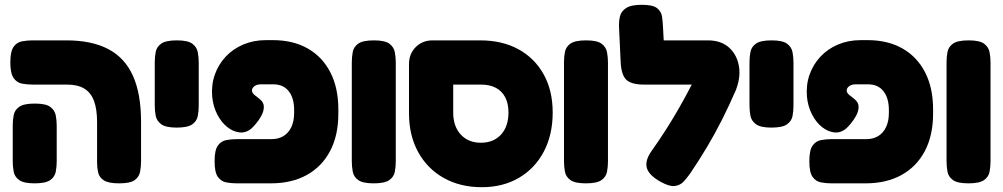

<svg xmlns="http://www.w3.org/2000/svg" viewBox="-20 -754 4174 799"><path d="M476 9Q431 9 412 -3.5Q393 -16 388.5 -36Q384 -56 384 -77V-245Q384 -300 371 -334.5Q358 -369 330.5 -385.5Q303 -402 259 -402H116Q93 -402 71.5 -406Q50 -410 36.5 -429.5Q23 -449 23 -494Q23 -540 36.5 -559Q50 -578 71.5 -582Q93 -586 115 -586H256Q362 -586 431 -549.5Q500 -513 533.5 -438Q567 -363 567 -247V-84Q567 -61 563 -39.5Q559 -18 540.5 -4.5Q522 9 476 9ZM124 9Q79 9 60 -4.5Q41 -18 37 -39.5Q33 -61 33 -83V-232Q33 -254 37 -275Q41 -296 60 -309.5Q79 -323 125 -323Q171 -323 189.5 -309Q208 -295 212 -274Q216 -253 216 -231V-82Q216 -60 212 -39Q208 -18 189 -4.5Q170 9 124 9Z M715 -223Q670 -223 651 -237Q632 -251 628 -272Q624 -293 624 -315V-495Q624 -517 628 -538Q632 -559 651 -572.5Q670 -586 716 -586Q762 -586 780.5 -572Q799 -558 803 -537Q807 -516 807 -494V-314Q807 -292 803 -271Q799 -250 780 -236.5Q761 -223 715 -223Z M965 9Q943 9 921.5 5Q900 1 886.5 -18Q873 -37 873 -83Q873 -129 886.5 -148Q900 -167 921.5 -171Q943 -175 966 -175H1110Q1139 -175 1160 -188Q1181 -201 1192.5 -225.5Q1204 -250 1204 -284V-296Q1204 -346 1181.5 -374.5Q1159 -403 1118 -403H1065Q1049 -403 1039 -395.5Q1029 -388 1028.5 -378Q1028 -368 1040 -358Q1045 -354 1050 -350.5Q1055 -347 1059 -343Q1078 -329 1078 -310Q1078 -291 1067.5 -272Q1057 -253 1044.5 -238.5Q1032 -224 1026 -219Q1003 -200 976.5 -203Q950 -206 925.5 -225.5Q901 -245 884 -278Q867 -311 863 -352Q859 -401 874 -443.5Q889 -486 919.5 -518.5Q950 -551 993 -569Q1036 -587 1087 -587H1115Q1200 -587 1261 -552Q1322 -517 1355 -452.5Q1388 -388 1388 -299V-281Q1388 -191 1354 -126Q1320 -61 1257 -26Q1194 9 1107 9Z M1535 9Q1490 9 1471 -4.5Q1452 -18 1448 -39.5Q1444 -61 1444 -83V-495Q1444 -517 1448 -538Q1452 -559 1471 -572.5Q1490 -586 1536 -586Q1582 -586 1600.5 -572Q1619 -558 1623 -537Q1627 -516 1627 -494V-82Q1627 -60 1623 -39Q1619 -18 1600 -4.5Q1581 9 1535 9Z M1985 25Q1895 25 1826.5 -13.5Q1758 -52 1720 -121.5Q1682 -191 1682 -283V-487Q1682 -530 1710 -558Q1738 -586 1780 -586H1978Q2070 -586 2137.5 -549Q2205 -512 2242.5 -444.5Q2280 -377 2280 -286Q2280 -193 2243 -123Q2206 -53 2139.5 -14Q2073 25 1985 25ZM1981 -160Q2034 -160 2065 -194Q2096 -228 2096 -286Q2096 -323 2082.5 -349Q2069 -375 2043.5 -388.5Q2018 -402 1982 -402H1866V-286Q1866 -228 1897.5 -194Q1929 -160 1981 -160Z M2418 9Q2373 9 2354 -4.5Q2335 -18 2331 -39.5Q2327 -61 2327 -83V-495Q2327 -517 2331 -538Q2335 -559 2354 -572.5Q2373 -586 2419 -586Q2465 -586 2483.5 -572Q2502 -558 2506 -537Q2510 -516 2510 -494V-82Q2510 -60 2506 -39Q2502 -18 2483 -4.5Q2464 9 2418 9Z M2730 3Q2681 -24 2672 -54.5Q2663 -85 2691 -125Q2723 -170 2752 -215.5Q2781 -261 2807.5 -307.5Q2834 -354 2858.5 -401.5Q2883 -449 2905 -497L3044 -383Q3016 -318 2985.5 -257.5Q2955 -197 2921.5 -141Q2888 -85 2852 -32Q2840 -15 2825.5 1Q2811 17 2788.5 20Q2766 23 2730 3ZM3038 -369 2919 -402H2661Q2608 -402 2587 -421.5Q2566 -441 2563 -493L2556 -642Q2555 -665 2560 -686Q2565 -707 2585.5 -720.5Q2606 -734 2651 -734Q2697 -734 2714.5 -720Q2732 -706 2735 -685Q2738 -664 2739 -642L2742 -586H2926Q2981 -586 3014.5 -555.5Q3048 -525 3055.5 -475.5Q3063 -426 3038 -369Z M3190 -223Q3145 -223 3126 -237Q3107 -251 3103 -272Q3099 -293 3099 -315V-495Q3099 -517 3103 -538Q3107 -559 3126 -572.5Q3145 -586 3191 -586Q3237 -586 3255.5 -572Q3274 -558 3278 -537Q3282 -516 3282 -494V-314Q3282 -292 3278 -271Q3274 -250 3255 -236.5Q3236 -223 3190 -223Z M3440 9Q3418 9 3396.5 5Q3375 1 3361.5 -18Q3348 -37 3348 -83Q3348 -129 3361.5 -148Q3375 -167 3396.5 -171Q3418 -175 3441 -175H3585Q3614 -175 3635 -188Q3656 -201 3667.5 -225.5Q3679 -250 3679 -284V-296Q3679 -346 3656.5 -374.5Q3634 -403 3593 -403H3540Q3524 -403 3514 -395.5Q3504 -388 3503.5 -378Q3503 -368 3515 -358Q3520 -354 3525 -350.5Q3530 -347 3534 -343Q3553 -329 3553 -310Q3553 -291 3542.5 -272Q3532 -253 3519.5 -238.5Q3507 -224 3501 -219Q3478 -200 3451.5 -203Q3425 -206 3400.5 -225.5Q3376 -245 3359 -278Q3342 -311 3338 -352Q3334 -401 3349 -443.5Q3364 -486 3394.5 -518.5Q3425 -551 3468 -569Q3511 -587 3562 -587H3590Q3675 -587 3736 -552Q3797 -517 3830 -452.5Q3863 -388 3863 -299V-281Q3863 -191 3829 -126Q3795 -61 3732 -26Q3669 9 3582 9Z M4010 9Q3965 9 3946 -4.5Q3927 -18 3923 -39.5Q3919 -61 3919 -83V-495Q3919 -517 3923 -538Q3927 -559 3946 -572.5Q3965 -586 4011 -586Q4057 -586 4075.5 -572Q4094 -558 4098 -537Q4102 -516 4102 -494V-82Q4102 -60 4098 -39Q4094 -18 4075 -4.5Q4056 9 4010 9Z"/></svg>

Font: Fredoka Light
Style: Bold
Weight: 700
Version: Version 2.001